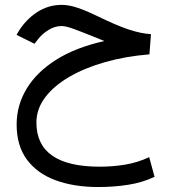

<svg xmlns="http://www.w3.org/2000/svg" viewBox="-20 -437 698 788"><path d="M408.2 -268.6Q398.9 -272.5 391.6 -275.4Q384.3 -278.3 363.8 -286.6Q314.5 -306.6 282.2 -318.4Q250 -330.1 232.9 -330.1Q205.1 -330.1 179 -314Q152.8 -297.9 134.8 -274.4L121.6 -257.3L47.9 -293.9L55.2 -306.6Q85.9 -356.9 132.1 -387Q178.2 -417 233.4 -417Q264.2 -417 301.3 -404.1Q338.4 -391.1 381.3 -370.1Q457 -333 507.3 -316.2Q557.6 -299.3 599.6 -296.9L593.3 -213.9Q495.6 -206.1 411.4 -182.1Q327.1 -158.2 263.7 -121.1Q200.2 -84 164.8 -36.6Q129.4 10.7 129.4 65.9Q129.4 247.1 389.6 247.1Q442.4 247.1 493.2 238.8Q543.9 230.5 592.3 208L614.3 288.6Q565.4 312 506.8 321.3Q448.2 330.6 382.8 330.6Q284.2 330.6 208.7 303Q133.3 275.4 90.8 218.5Q48.3 161.6 48.3 73.7Q48.3 -4.9 89.4 -73Q130.4 -141.1 210.4 -191.7Q290.5 -242.2 408.2 -268.6Z"/></svg>

Font: Vazir WOL
Style: Regular-WOL
Weight: 400
Designer: Saber Rastikerdar
Foundry: Saber Rastikerdar
Version: Version 30.00;August 23, 2021;FontCreator 13.0.0.2683 64-bit